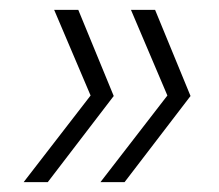

<svg xmlns="http://www.w3.org/2000/svg" viewBox="-20 -490 445 390"><path d="M139 -470 211 -295 77 -120H28L164 -296L90 -470ZM295 -470 367 -295 233 -120H184L320 -296L246 -470Z"/></svg>

Font: DM Sans 17pt ExtraLight
Style: Italic
Weight: 250
Italic angle: -10°
Version: Version 4.004;gftools[0.9.30]